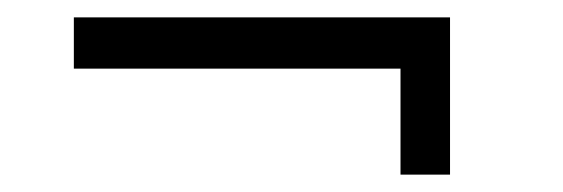

<svg xmlns="http://www.w3.org/2000/svg" viewBox="-20 -350 648 221"><path d="M498 -330V-149H441V-271H65V-330Z"/></svg>

Font: Piazzolla SC
Style: Regular
Weight: 400
Designer: Juan Pablo del Peral
Foundry: Huerta Tipografica
Version: Version 1.330